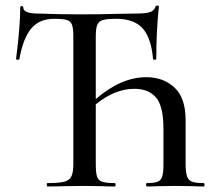

<svg xmlns="http://www.w3.org/2000/svg" viewBox="-20 -674 768 694"><path d="M544.9 -460.9Q544.9 -458 539.1 -458Q533.2 -458 533.2 -460.9Q526.4 -538.1 495.1 -572Q463.9 -606 400.9 -606Q366.7 -606 351.8 -601.6Q336.9 -597.2 331.5 -584Q326.2 -570.8 326.2 -542V-315.9Q418 -395 508.8 -395Q570.8 -395 610.8 -357.4Q650.9 -319.8 650.9 -240.2V-81.1Q650.9 -51.3 656 -36.6Q661.1 -22 674.6 -17.1Q688 -12.2 716.8 -12.2Q719.2 -12.2 719.2 -6.1Q719.2 0 716.8 0Q694.8 0 681.2 -1L613.8 -2L549.8 -1Q534.7 0 511.2 0Q508.3 0 508.1 -6.1Q507.8 -12.2 511.2 -12.2Q537.1 -12.2 549.6 -17.1Q562 -22 566.4 -36.4Q570.8 -50.8 570.8 -81.1V-209Q570.8 -290 543.9 -321.5Q517.1 -353 465.8 -353Q395 -353 326.2 -296.9V-81.1Q326.2 -50.3 330.6 -36.1Q335 -22 349.4 -17.1Q363.8 -12.2 395 -12.2Q397.9 -12.2 397.9 -6.1Q397.9 0 395 0Q367.2 0 350.1 -1L285.2 -2L207 -1Q187 0 151.9 0Q148.9 0 148.9 -6.1Q148.9 -12.2 151.9 -12.2Q192.9 -12.2 211.9 -17.1Q231 -22 238 -36.4Q245.1 -50.8 245.1 -81.1V-543.9Q245.1 -571.8 240 -585Q234.9 -598.1 220.9 -602.1Q207 -606 175.8 -606Q122.6 -606 93.3 -571.5Q64 -537.1 49.8 -460Q49.8 -458 43.9 -458Q38.1 -458 38.1 -460.9Q53.2 -580.1 53.2 -647Q53.2 -651.9 58.6 -651.9Q64 -651.9 64 -647Q64 -625 118.2 -625Q198.2 -622.1 270.5 -622.1Q342.8 -622.1 407.2 -624L471.2 -625Q505.4 -625 521.2 -629.9Q537.1 -634.8 542 -649.9Q543 -653.8 548.6 -653.8Q554.2 -653.8 554.2 -649.9Q544.9 -561.5 544.9 -460.9Z"/></svg>

Font: Cormorant-Medium
Style: Regular
Weight: 500
Designer: Christian Thalmann (Catharsis Fonts)
Version: Version 3.000